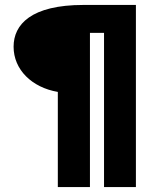

<svg xmlns="http://www.w3.org/2000/svg" viewBox="-20 -687 603 777"><path d="M214 70H344V-554H401V70H530V-667H318C106 -667 35 -588 35 -498C35 -405 109 -333 214 -315Z"/></svg>

Font: Inconsolata SemiExpanded Black
Style: Regular
Weight: 900
Width: 6
Monospace: yes
Designer: Raph Levien, Cyreal, Brenton Simpson
Foundry: Raph Levien, Cyreal, Google
Version: Version 3.100